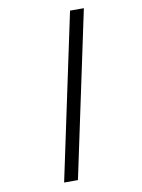

<svg xmlns="http://www.w3.org/2000/svg" viewBox="-105 -908 842 1141"><g transform="rotate(-10 316.0 -338.0)"><path d="M187.3 162 399.3 -838H482.7L270.7 162Z"/></g></svg>

Font: Atkinson Hyperlegible Mono ExtraLight
Style: Italic
Weight: 200
Italic angle: -12°
Monospace: yes
Designer: Elliott Scott, Megan Eiswerth, Linus Boman, Theodore Petrosky, Letters from Sweden
Foundry: Applied Design Works, Letters from Sweden
Version: Version 2.001